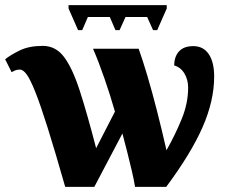

<svg xmlns="http://www.w3.org/2000/svg" viewBox="-20 -725 882 745"><path d="M283 -608 246 -692V-705H627V-692L590 -608H574L551 -659H467L444 -608H428L406 -659H321L299 -608ZM233 0Q193 -140 165 -229Q137 -318 117.5 -367Q98 -416 84 -435.5Q70 -455 57 -455Q46 -455 38 -451.5Q30 -448 25 -445L0 -495Q21 -512 57 -529.5Q93 -547 146 -547Q196 -547 228.5 -504Q261 -461 289.5 -373Q318 -285 353 -150L426 -292Q408 -355 385.5 -420Q363 -485 341 -536H518Q533 -494 551.5 -432Q570 -370 589 -295.5Q608 -221 626 -142Q661 -204 685.5 -264.5Q710 -325 710 -385Q710 -416 695.5 -440Q681 -464 656 -471Q656 -505 674.5 -525.5Q693 -546 730 -546Q769 -546 790 -515Q811 -484 811 -428Q811 -334 766 -231.5Q721 -129 625 0H504Q500 -26 491.5 -62Q483 -98 473.5 -136Q464 -174 455 -207L346 0Z"/></svg>

Font: Noto Serif SemiCondensed Black
Style: Regular
Weight: 900
Width: 4
Designer: Monotype Design Team
Foundry: Monotype Imaging Inc.
Version: Version 2.014; ttfautohint (v1.8.4.7-5d5b)